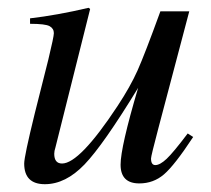

<svg xmlns="http://www.w3.org/2000/svg" viewBox="-20 -461 540 492"><path d="M461 -119 475 -110Q427 -37 400 -14Q373 9 337 9Q289 9 289 -39Q289 -84 334 -236Q245 -90 196.5 -39.5Q148 11 95 11Q42 11 42 -42Q42 -60 69 -170L104 -309Q118 -367 118 -376Q118 -388 107 -394Q96 -400 57 -400V-414Q126 -422 207 -441L211 -438L122 -83Q119 -74 119 -67Q119 -42 139 -42Q184 -42 281 -189Q314 -239 332.5 -280.5Q351 -322 391 -432H465L386 -133Q367 -61 367 -55Q367 -38 378 -38Q390 -38 407 -54Q424 -70 461 -119Z"/></svg>

Font: STIX
Style: Italic
Weight: 400
Italic angle: -16.33°
Designer: MicroPress Inc., with final additions and corrections provided by Coen Hoffman, Elsevier (retired)
Version: Version 1.1.1